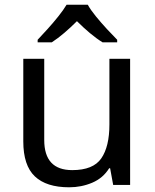

<svg xmlns="http://www.w3.org/2000/svg" viewBox="-20 -786 658 816"><path d="M533 -536V0H461L448 -71H444Q418 -29 372 -9.5Q326 10 274 10Q177 10 128 -36.5Q79 -83 79 -185V-536H168V-191Q168 -63 287 -63Q376 -63 410.5 -113Q445 -163 445 -257V-536ZM353 -766Q365 -744 387.5 -716.5Q410 -689 434.5 -662.5Q459 -636 478 -617V-606H416Q390 -622 362 -645.5Q334 -669 307 -696Q280 -669 253 -646Q226 -623 200 -606H140V-617Q159 -637 182.5 -663Q206 -689 228 -716.5Q250 -744 263 -766Z"/></svg>

Font: Noto Sans Siddham
Style: Regular
Weight: 400
Designer: Monotype Design Team
Foundry: Monotype Imaging Inc.
Version: Version 2.004; ttfautohint (v1.8.4.7-5d5b)